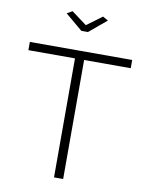

<svg xmlns="http://www.w3.org/2000/svg" viewBox="-98 -986 802 1055"><g transform="rotate(10 303.0 -458.5)"><path d="M589 -664H329V0H278V-664H18V-710H589ZM220 -917 305 -854 390 -917 420 -900 323 -819H286L190 -900Z"/></g></svg>

Font: Raleway Thin Light
Style: Regular
Weight: 300
Version: Version 4.026